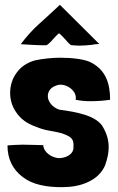

<svg xmlns="http://www.w3.org/2000/svg" viewBox="-20 -759 490 795"><path d="M236 16C275 16 313 10 346 -6C376 -20 401 -42 415 -74C425 -102 430 -126 430 -150C430 -181 421 -210 402 -240C371 -281 300 -295 225 -305C196 -315 178 -339 178 -361C178 -385 195 -402 224 -408C242 -410 261 -403 275 -391C287 -381 294 -368 294 -354C294 -352 294 -349 293 -346C312 -342 332 -340 353 -340C383 -340 411 -342 436 -346C436 -418 415 -467 363 -497C335 -515 274 -520 230 -520C197 -520 156 -516 125 -509C92 -500 66 -482 49 -458C31 -434 22 -405 22 -374C22 -344 31 -317 47 -294C65 -267 92 -247 127 -235C146 -227 165 -221 184 -218C203 -215 221 -211 236 -207C260 -199 275 -191 281 -178C284 -171 285 -162 284 -152C285 -144 283 -135 278 -128C269 -115 250 -105 224 -104C195 -106 161 -127 159 -158C135 -158 108 -160 74 -160C51 -160 30 -158 11 -157C11 -101 32 -58 74 -26C95 -10 120 1 147 7C176 14 207 16 236 16ZM310 -570C327 -570 343 -572 357 -573C369 -574 360 -575 391 -577L228 -739C199 -712 170 -685 142 -660C114 -635 89 -607 66 -576C88 -575 105 -574 117 -573C129 -572 168 -571 173 -572C178 -574 192 -587 199 -596C205 -602 219 -619 225 -621C233 -615 250 -596 252 -594C261 -583 272 -572 276 -572C288 -571 299 -570 310 -570Z"/></svg>

Font: Londrina Solid CC
Style: CC
Weight: 400
Designer: Marcelo Magalhaes
Foundry: Tipos Pereira
Version: Version 1.003;FEAKit 1.0